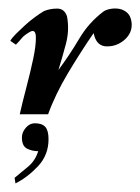

<svg xmlns="http://www.w3.org/2000/svg" viewBox="-20 -266 327 447"><path d="M4 -171Q8 -178 17.5 -187.5Q27 -197 38 -207Q49 -217 60.5 -225.5Q72 -234 82 -240Q96 -246 113 -246Q130 -246 136 -228Q142 -196 133.5 -164Q125 -132 116 -103Q142 -138 164.5 -176Q187 -214 222 -240Q229 -244 238.5 -245.5Q248 -247 257 -245.5Q266 -244 273.5 -238.5Q281 -233 284 -224Q288 -212 286 -200.5Q284 -189 276 -179.5Q268 -170 256 -164Q244 -158 229 -158Q204 -158 198 -189Q169 -147 139 -97Q109 -47 92 0H26Q32 -27 41.5 -63Q51 -99 57.5 -130Q64 -161 63.5 -180Q63 -199 50 -192Q36 -184 30.5 -177Q25 -170 17 -162ZM31 54Q31 42 40 31.5Q49 21 61 21Q78 21 85.5 29.5Q93 38 93 58Q93 95 68.5 121Q44 147 16 161L14 148Q30 135 46 121.5Q62 108 69 86Q55 86 43 80Q31 74 31 54Z"/></svg>

Font: Lucien Schoenschriftv CAT
Style: Regular
Weight: 400
Designer: Lucian Bernhard 1928
Foundry: CAT-Fonts Peter Wiegel
Version: Version 1.000